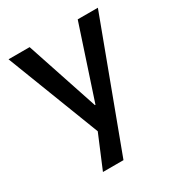

<svg xmlns="http://www.w3.org/2000/svg" viewBox="-162 -609 840 899"><g transform="rotate(-30 257.5 -159.0)"><path d="M134 180 227 -42V51L15 -498H129L258 -110H261L389 -498H498L245 180Z"/></g></svg>

Font: Nunito Sans 7pt SemiCondensed SemiBold
Style: Regular
Weight: 600
Width: 4
Designer: Vernon Adams
Foundry: Vernon Adams
Version: Version 3.101;gftools[0.9.27]